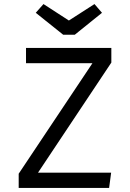

<svg xmlns="http://www.w3.org/2000/svg" viewBox="-20 -925 640 945"><path d="M527 -75 517 0H72V-70L435 -614H108V-689H528V-617L167 -75ZM482 -862 348 -754H291L156 -862L194 -905L319 -824L445 -905Z"/></svg>

Font: Fira Mono
Style: Regular
Weight: 400
Designer: Carrois Corporate & Edenspiekermann AG
Foundry: Carrois Corporate GbR & Edenspiekermann AG
Version: Version 3.206